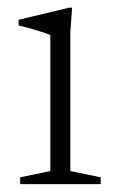

<svg xmlns="http://www.w3.org/2000/svg" viewBox="-20 -470 298 490"><path d="M164 -450.5 159.5 -388V-33.5L237 -17.5V0H31.5V-17.5L108.5 -33.5V-380.5Q103 -383 89.5 -387.5Q76 -392 59.5 -396.8Q43 -401.5 27.5 -405V-419.5L156.5 -450.5Z"/></svg>

Font: Newsreader 16pt 16pt Light
Style: Regular
Weight: 300
Version: Version 1.003